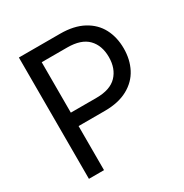

<svg xmlns="http://www.w3.org/2000/svg" viewBox="-164 -838 931 969"><g transform="rotate(-30 302.0 -353.5)"><path d="M78.1 -707H318.4Q398.4 -707 452.6 -677.7Q506.8 -648.4 533.2 -597.9Q559.6 -547.4 559.6 -482.4Q559.6 -418 533.2 -366.9Q506.8 -315.9 452.9 -286.4Q398.9 -256.8 319.3 -256.8H166V0H78.1ZM315.4 -335Q395.5 -335 434.1 -375.2Q472.7 -415.5 472.7 -482.4Q472.7 -549.8 434.1 -589.4Q395.5 -628.9 314.5 -628.9H166V-335Z"/></g></svg>

Font: Pretendard JP
Style: Regular
Weight: 400
Designer: Base glyphs from Inter by Rasmus Andersson; Hangeul glyphs from Noto Sans CJK(Source Han Sans) by Jang Soo-young and Kan
Foundry: Kil Hyung-jin
Version: Version 1.309